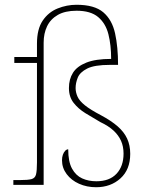

<svg xmlns="http://www.w3.org/2000/svg" viewBox="-20 -775 618 805"><path d="M383 10Q344 10 311.5 -4.5Q279 -19 259.5 -45Q240 -71 240 -103Q240 -116 243.5 -126Q247 -136 253 -142.5Q259 -149 266 -149Q266 -97 282 -68Q298 -39 324.5 -27Q351 -15 384 -15Q439 -15 468.5 -46.5Q498 -78 498 -131Q498 -161 487.5 -184.5Q477 -208 456 -227.5Q435 -247 401 -263Q368 -282 338 -300.5Q308 -319 288.5 -344Q269 -369 269 -406Q269 -443 286 -470Q303 -497 342 -512.5Q381 -528 446 -528Q446 -586 434.5 -631.5Q423 -677 391.5 -703.5Q360 -730 301 -730Q253 -730 222.5 -712.5Q192 -695 177.5 -665Q163 -635 163 -596V0H36V-20H64Q97 -20 112 -24Q127 -28 131 -43.5Q135 -59 135 -94V-511H40V-536H135V-592Q135 -653 159 -688.5Q183 -724 221.5 -739.5Q260 -755 301 -755Q376 -755 413 -723.5Q450 -692 462.5 -635Q475 -578 475 -503H441Q376 -503 345.5 -487.5Q315 -472 306 -449.5Q297 -427 297 -406Q297 -388 305 -370Q313 -352 336 -333.5Q359 -315 403 -292Q446 -269 473 -245.5Q500 -222 513 -194Q526 -166 526 -130Q526 -64 485 -27Q444 10 383 10Z"/></svg>

Font: Noto Serif Hebrew Thin
Style: Regular
Weight: 250
Version: Version 2.003